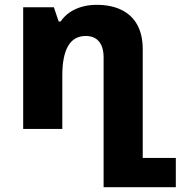

<svg xmlns="http://www.w3.org/2000/svg" viewBox="-20 -534 748 795"><path d="M409 241V-296Q409 -339 390 -362Q371 -385 335 -385Q286 -385 262 -343.5Q238 -302 238 -222V0H76V-504H203L223 -445H231Q246 -467 267.5 -482Q289 -497 317.5 -505.5Q346 -514 380 -514Q441 -514 484 -492.5Q527 -471 549 -430Q571 -389 571 -330V120H708V241Z"/></svg>

Font: Noto Sans Armenian ExtraBold
Style: Regular
Weight: 800
Version: Version 2.007